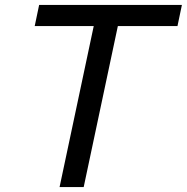

<svg xmlns="http://www.w3.org/2000/svg" viewBox="-20 -760 759 780"><path d="M701 -654H121L139 -740H719ZM320 0H222L379 -740H477Z"/></svg>

Font: Be Vietnam Pro Variable Thin
Style: Italic
Weight: 100
Italic angle: -12°
Designer: Lam Bao, Tony Le, Vietanh Nguyen
Foundry: Yellow Type Foundry
Version: Version 1.002